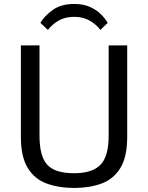

<svg xmlns="http://www.w3.org/2000/svg" viewBox="-20 -929 741 961"><path d="M352.1 11.7Q273.9 11.7 213.4 -10.5Q152.8 -32.7 118.7 -88.6Q84.5 -144.5 84.5 -244.6V-701.7H177.7V-250.5Q177.7 -142.6 219.2 -101.6Q240.7 -80.6 273.4 -71.3Q306.2 -62 351.6 -62Q440.4 -62 482.2 -103.5Q523.9 -145 523.9 -250.5V-701.7H616.7V-244.1Q616.7 -143.6 582.3 -87.9Q547.9 -32.2 488 -10.3Q428.2 11.7 352.1 11.7ZM219.7 -779.3 182.1 -814.5Q203.6 -850.6 245.1 -879.9Q286.6 -909.2 351.1 -909.2Q396.5 -909.2 429.2 -894.8Q461.9 -880.4 484.1 -858.6Q506.3 -836.9 519 -814.5L482.4 -779.3Q462.9 -805.7 429.9 -825.2Q397 -844.7 351.1 -844.7Q305.7 -844.7 273.4 -825.9Q241.2 -807.1 219.7 -779.3Z"/></svg>

Font: Mako
Style: Regular
Weight: 400
Designer: vernon adams
Foundry: vernon adams
Version: Version 1.100; ttfautohint (v1.8.4.7-5d5b);gftools[0.9.33]